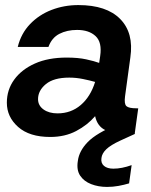

<svg xmlns="http://www.w3.org/2000/svg" viewBox="-20 -528 595 757"><path d="M178 12Q96 12 51.5 -27.5Q7 -67 7 -123Q7 -174 36 -214Q65 -254 117.5 -277.5Q170 -301 243 -301Q288 -301 320 -294Q352 -287 371 -280L375 -307Q383 -361 357 -385.5Q331 -410 284 -410Q244 -410 214 -394.5Q184 -379 171 -343H50Q63 -396 98.5 -433Q134 -470 183.5 -489Q233 -508 289 -508Q400 -508 454 -453Q508 -398 494 -302L473 -148Q469 -118 478.5 -109.5Q488 -101 518 -101H525L511 0H480Q429 0 396.5 -14.5Q364 -29 355 -70Q325 -35 280.5 -11.5Q236 12 178 12ZM130 -137Q130 -112 151.5 -96.5Q173 -81 207 -81Q260 -81 298.5 -114Q337 -147 355 -205Q334 -211 307 -216.5Q280 -222 253 -222Q192 -222 161 -196.5Q130 -171 130 -137ZM402 209Q368 209 339.5 198Q311 187 296 164.5Q281 142 287 106Q292 67 326 32Q360 -3 442 -37L492 -57L512 0L455 26Q416 44 399 60.5Q382 77 380 95Q377 115 390 126Q403 137 427 137Q460 137 499 123L489 195Q469 201 447 205Q425 209 402 209Z"/></svg>

Font: Host Grotesk SemiBold
Style: Italic
Weight: 600
Italic angle: -8°
Designer: Doğukan Karapınar based on Poppins by Indian Type Foundry, Jonny Pinhorn
Foundry: Element Type
Version: Version 1.001; ttfautohint (v1.8.4.7-5d5b)